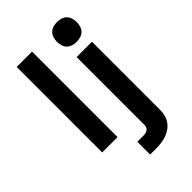

<svg xmlns="http://www.w3.org/2000/svg" viewBox="-283 -853 1167 1167"><g transform="rotate(-45 300.0 -270.0)"><path d="M84 0V-735H216V0ZM281 215V105H335Q344 105 353 103Q362 101 369.5 95.5Q377 90 380.5 81.5Q384 73 384 63V-520H516V63Q516 86 511 108Q506 130 493.5 148.5Q481 167 462.5 180.5Q444 194 423 201.5Q402 209 379.5 212Q357 215 335 215ZM450 -585Q433 -585 416 -590Q399 -595 387 -607Q375 -619 370 -636Q365 -653 365 -670Q365 -687 370 -704Q375 -721 387 -733Q399 -745 416 -750Q433 -755 450 -755Q467 -755 484 -750Q501 -745 513 -733Q525 -721 530 -704Q535 -687 535 -670Q535 -653 530 -636Q525 -619 513 -607Q501 -595 484 -590Q467 -585 450 -585Z"/></g></svg>

Font: Iosevka Aile Extrabold
Style: Regular
Weight: 800
Designer: Belleve Invis
Foundry: Belleve Invis
Version: Version 27.3.5; ttfautohint (v1.8.4)